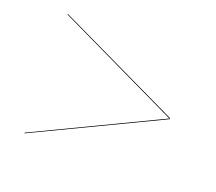

<svg xmlns="http://www.w3.org/2000/svg" viewBox="-81 -709 723 642"><g transform="rotate(20 280.0 -387.5)"><path d="M500 -389.5V-385.5L60 -175V-177.5L498.5 -387.5L60 -597.5V-600Z"/></g></svg>

Font: Bodoni* 72pt Fatface
Style: Italic
Weight: 900
Italic angle: -13°
Version: Version 2.3